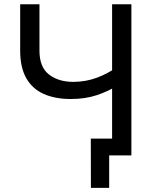

<svg xmlns="http://www.w3.org/2000/svg" viewBox="-20 -748 755 924"><path d="M320.8 -271.5Q245.1 -271.5 190.4 -295.9Q135.7 -320.3 106.4 -371.8Q77.1 -423.3 77.1 -503.9V-727.5H169.9V-504.4Q169.9 -424.8 215.8 -389.4Q261.7 -354 332.5 -354Q392.6 -354 446.3 -374Q500 -394 547.4 -428.2V-337.4Q500.5 -308.1 445.1 -289.8Q389.6 -271.5 320.8 -271.5ZM519.5 0V-727.5H612.3V0ZM505.4 156.2H417.5L417 -81.1H542V0H505.4Z"/></svg>

Font: Inter Variable
Style: Regular
Weight: 400
Designer: Rasmus Andersson
Foundry: rsms
Version: Version 4.001;git-9221beed3